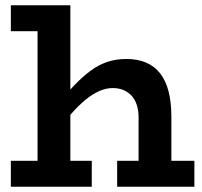

<svg xmlns="http://www.w3.org/2000/svg" viewBox="-20 -706 765 726"><path d="M504 0V-262Q504 -288 497.5 -308.5Q491 -329 478.5 -343Q466 -357 448 -365Q430 -373 406 -373Q381 -373 355 -361.5Q329 -350 303 -328.5Q277 -307 250.5 -277Q224 -247 197 -209V-308Q230 -351 261 -383.5Q292 -416 322.5 -438.5Q353 -461 386 -472Q419 -483 458 -483Q500 -483 532 -469.5Q564 -456 585.5 -428.5Q607 -401 617.5 -360Q628 -319 628 -264V0ZM21 0V-98H327V0ZM423 0V-98H715V0ZM246 -686V0H122V-588H21V-686Z"/></svg>

Font: BioRhyme ExtraBold
Style: Bold
Weight: 700
Version: Version 1.600;gftools[0.9.33]